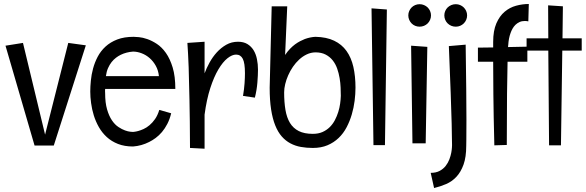

<svg xmlns="http://www.w3.org/2000/svg" viewBox="-20 -737 2962 971"><path d="M414.1 -507.8 252 -1H154.8L7.8 -505.9L96.2 -520L208 -56.2L325.2 -520Z M511.7 -287.1Q510.7 -281.7 511.2 -276.6Q511.7 -271.5 511.7 -266.1Q511.7 -217.3 521.5 -183.8Q531.2 -150.4 546.1 -128.4Q561 -106.4 578.9 -94.7Q596.7 -83 612.3 -77.4Q627.9 -71.8 639.2 -70.8Q650.4 -69.8 652.8 -69.8Q652.3 -69.8 659.7 -70.6Q667 -71.3 679 -74.5Q690.9 -77.6 706.1 -84.5Q721.2 -91.3 736.1 -103.8Q751 -116.2 764.2 -135Q777.3 -153.8 785.6 -181.2L845.7 -164.1Q838.4 -133.8 826.2 -110.4Q814 -86.9 799.1 -69.3Q784.2 -51.8 767.3 -39.3Q750.5 -26.9 734.4 -19Q696.3 0.5 652.8 3.9Q609.9 3.9 576.9 -9Q543.9 -22 520 -43.9Q496.1 -65.9 480 -94.2Q463.9 -122.6 454.3 -153.6Q444.8 -184.6 440.7 -215.6Q436.5 -246.6 436.5 -273.9Q436.5 -299.3 439.5 -329.6Q442.4 -359.9 450.7 -390.6Q459 -421.4 474.1 -450.2Q489.3 -479 513.7 -501.5Q538.1 -523.9 573 -537.4Q607.9 -550.8 655.8 -550.8Q664.1 -550.8 682.9 -549.1Q701.7 -547.4 725.1 -539.3Q748.5 -531.2 773.4 -514.9Q798.3 -498.5 819.1 -469.2Q839.8 -439.9 853.3 -395.5Q866.7 -351.1 866.7 -287.1ZM652.8 -476.1Q619.1 -473.6 590.8 -460Q578.6 -454.1 566.7 -445.1Q554.7 -436 544.4 -423.1Q534.2 -410.2 526.4 -392.6Q518.6 -375 515.6 -352.1H783.7Q780.8 -380.9 768.1 -403.8Q755.4 -426.8 737.1 -442.9Q718.8 -459 696.5 -467.5Q674.3 -476.1 652.8 -476.1Z M1183.6 -525.9Q1211.9 -525.9 1231.2 -514.2Q1250.5 -502.4 1262.5 -482.9Q1274.4 -463.4 1279.5 -437.7Q1284.7 -412.1 1284.7 -384.8Q1284.7 -357.9 1281.7 -320.1Q1278.8 -282.2 1269 -243.2L1209 -252Q1214.8 -286.6 1216.8 -315.7Q1218.8 -344.7 1218.8 -366.2Q1218.8 -418.5 1207.8 -439.7Q1196.8 -460.9 1173.8 -460.9Q1153.8 -460.9 1130.4 -442.4Q1106.9 -423.8 1084.5 -386.2Q1062 -348.6 1043.5 -291.5Q1024.9 -234.4 1014.6 -157.2V15.1L940.9 11.2Q940.4 -130.9 938.2 -231.7Q936 -332.5 934.1 -396.5Q931.2 -471.7 927.7 -520L1014.6 -525.9V-366.2Q1024.4 -392.6 1039.8 -420.7Q1055.2 -448.7 1076.4 -472.2Q1097.7 -495.6 1124.3 -510.7Q1150.9 -525.9 1183.6 -525.9Z M1777.8 -293.9Q1777.8 -261.7 1773.4 -226.8Q1769 -191.9 1759 -158Q1749 -124 1732.9 -93.3Q1716.8 -62.5 1692.6 -39.3Q1668.5 -16.1 1636.2 -2.4Q1604 11.2 1562 11.2Q1530.3 11.2 1501.7 6.1Q1473.1 1 1448.7 -12Q1424.3 -24.9 1405 -46.9Q1385.7 -68.8 1372.1 -102.5Q1358.4 -136.2 1351.1 -183.3Q1343.8 -230.5 1343.8 -293L1354 -705.1H1432.6L1421.9 -459Q1433.6 -476.6 1446.3 -489.7Q1459 -502.9 1471.9 -512.5Q1484.9 -522 1497.6 -528.6Q1510.3 -535.2 1521.5 -539.6Q1548.3 -549.3 1574.7 -550.8Q1630.9 -549.8 1669.7 -531.2Q1708.5 -512.7 1732.4 -479.2Q1756.3 -445.8 1767.1 -398.7Q1777.8 -351.6 1777.8 -293.9ZM1703.6 -252Q1703.6 -270.5 1702.6 -293.9Q1701.7 -317.4 1697.5 -342Q1693.4 -366.7 1685.3 -389.9Q1677.2 -413.1 1662.8 -431.4Q1648.4 -449.7 1627 -460.9Q1605.5 -472.2 1574.7 -472.2Q1551.8 -471.7 1531.2 -461.9Q1510.7 -452.1 1493.2 -436Q1475.6 -419.9 1461.4 -399.2Q1447.3 -378.4 1437.5 -356.2Q1427.7 -334 1422.4 -311.8Q1417 -289.6 1417 -270Q1417 -220.2 1423.6 -181.2Q1430.2 -142.1 1446.5 -115.2Q1462.9 -88.4 1491 -74.2Q1519 -60.1 1562 -60.1Q1589.8 -60.1 1610.8 -69.3Q1631.8 -78.6 1647.5 -94Q1663.1 -109.4 1673.6 -129.4Q1684.1 -149.4 1690.7 -170.7Q1697.3 -191.9 1700.2 -213.1Q1703.1 -234.4 1703.6 -252Z M1936.5 -689 1926.8 -2.9H1868.7L1858.9 -694.8Z M2159.7 -659.2Q2159.7 -647 2155 -636.5Q2150.4 -626 2142.6 -618.4Q2134.8 -610.8 2124.3 -606.4Q2113.8 -602.1 2102.1 -602.1Q2090.3 -602.1 2079.8 -606.4Q2069.3 -610.8 2061.8 -618.4Q2054.2 -626 2049.6 -636.5Q2044.9 -647 2044.9 -659.2Q2044.9 -670.9 2049.6 -681.4Q2054.2 -691.9 2061.8 -699.5Q2069.3 -707 2079.8 -711.4Q2090.3 -715.8 2102.1 -715.8Q2113.8 -715.8 2124.3 -711.4Q2134.8 -707 2142.6 -699.5Q2150.4 -691.9 2155 -681.4Q2159.7 -670.9 2159.7 -659.2ZM2141.1 -500 2132.8 -12.2H2065.9L2059.1 -505.9Z M2342.3 -659.2Q2342.3 -647 2337.6 -636.5Q2333 -626 2325.2 -618.4Q2317.4 -610.8 2307.1 -606.4Q2296.9 -602.1 2285.2 -602.1Q2272.9 -602.1 2262.5 -606.4Q2252 -610.8 2244.1 -618.4Q2236.3 -626 2231.7 -636.5Q2227.1 -647 2227.1 -659.2Q2227.1 -670.9 2231.7 -681.4Q2236.3 -691.9 2244.1 -699.5Q2252 -707 2262.5 -711.4Q2272.9 -715.8 2285.2 -715.8Q2296.9 -715.8 2307.1 -711.4Q2317.4 -707 2325.2 -699.5Q2333 -691.9 2337.6 -681.4Q2342.3 -670.9 2342.3 -659.2ZM2337.9 0Q2337.9 57.6 2324.2 95.5Q2310.5 133.3 2288.1 157.2Q2265.6 181.2 2236.1 193.8Q2206.5 206.5 2175.3 213.9L2158.2 137.2Q2185.1 137.2 2203.6 127.2Q2222.2 117.2 2234.1 101.8Q2246.1 86.4 2252.7 68.6Q2259.3 50.8 2262.2 35.2Q2265.1 19.5 2265.6 8.8Q2266.1 -2 2266.1 -2.9Q2266.1 -43.5 2264.2 -112.3Q2262.7 -170.9 2259.3 -266.8Q2255.9 -362.8 2250 -503.9L2335 -511.2Q2336.9 -378.9 2337.9 -285.2Q2338.9 -191.4 2338.9 -130.9Q2338.9 -95.7 2338.6 -71Q2338.4 -46.4 2338.4 -30.8Q2337.9 -12.2 2337.9 0Z M2651.9 -628.9Q2647.5 -629.9 2643.1 -630.4Q2638.7 -630.9 2634.3 -630.9Q2619.1 -630.9 2607.4 -625.5Q2595.7 -620.1 2586.9 -611.6Q2578.1 -603 2572 -592Q2565.9 -581.1 2562 -569.8Q2552.2 -543 2550.3 -508.8Q2549.8 -507.3 2549.8 -505.9Q2549.3 -503.9 2549.3 -499L2647 -501V-424.8H2546.9Q2545.4 -366.7 2544.2 -263.2Q2543 -159.7 2543 -3.9L2480 -2Q2476.1 -156.2 2475.1 -259.8Q2474.1 -363.3 2474.1 -424.8H2397V-496.1L2474.1 -497.1V-524.9Q2474.1 -581.5 2490.2 -618.7Q2506.3 -655.8 2532 -677.5Q2557.6 -699.2 2589.8 -708Q2622.1 -716.8 2654.3 -716.8Z M2826.7 -705.1 2824.7 -543H2921.9V-481H2823.7L2816.9 -2H2756.8L2752.9 -481H2643.1V-543H2752.9L2752 -710Z"/></svg>

Font: Englebert
Style: Regular
Weight: 400
Designer: Astigmatic (AOETI)
Foundry: Astigmatic (AOETI)
Version: Version 1.000